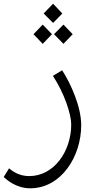

<svg xmlns="http://www.w3.org/2000/svg" viewBox="-55 -809 514 1038"><path d="M108 209C276 209 384 37 384 -132C384 -231 329 -355 281 -429L231 -399C292 -306 330 -193 330 -136C330 9 237 143 103 143C48 143 13 117 -6 101L-35 148C-21 161 31 209 108 209ZM126 -624 176 -572 226 -624 176 -676ZM181 -736 232 -685 282 -736 232 -789ZM237 -624 288 -572 338 -624 288 -676Z"/></svg>

Font: Wafeq Light
Style: Regular
Weight: 300
Designer: Rasmus Andersson & Azza Alameddine
Foundry: Google & TypeTogether
Version: Version 3.000;January 28, 2025;FontCreator 15.0.0.3014 64-bi